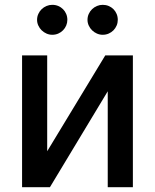

<svg xmlns="http://www.w3.org/2000/svg" viewBox="-20 -775 642 795"><path d="M71.4 -545.5H175.4V-148.8L415.8 -545.5H530.2V0H426.1V-397L186.8 0H71.4ZM405.2 -755Q418.7 -755 430 -750.2Q441.4 -745.4 449.8 -737Q458.1 -728.7 462.9 -717.3Q467.7 -706 467.7 -692.8Q467.7 -680.4 462.9 -669.2Q458.1 -658 449.8 -649.5Q441.4 -641 430 -636Q418.7 -631 405.2 -631Q392.8 -631 381.4 -636Q370 -641 361.3 -649.5Q352.6 -658 347.5 -669.2Q342.3 -680.4 342.3 -692.8Q342.3 -706 347.5 -717.3Q352.6 -728.7 361.3 -737Q370 -745.4 381.4 -750.2Q392.8 -755 405.2 -755ZM133.5 -692.8Q133.5 -706 138.7 -717.3Q143.8 -728.7 152.5 -737Q161.2 -745.4 172.6 -750.2Q183.9 -755 196.4 -755Q209.9 -755 221.2 -750.2Q232.6 -745.4 240.9 -737Q249.3 -728.7 254.1 -717.3Q258.9 -706 258.9 -692.8Q258.9 -680.4 254.1 -669.2Q249.3 -658 240.9 -649.5Q232.6 -641 221.2 -636Q209.9 -631 196.4 -631Q183.9 -631 172.6 -636Q161.2 -641 152.5 -649.5Q143.8 -658 138.7 -669.2Q133.5 -680.4 133.5 -692.8Z"/></svg>

Font: Cannonade Med
Style: Regular
Weight: 500
Designer: Rasmus Andersson
Foundry: rsms
Version: Version 3.012;git-f93a4a705